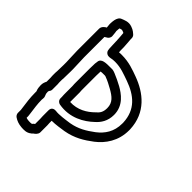

<svg xmlns="http://www.w3.org/2000/svg" viewBox="-222 -876 998 998"><g transform="rotate(45 277.0 -377.0)"><path d="M34 -213 35 -199V-198C36 -190 37 -185 41 -175V-164C41 -127 46 -95 50 -65L52 -50V-28C52 -21 56 -12 63 -7C79 4 95 10 118 12C135 13 157 15 176 -1L178 -2L185 -9C193 -14 206 -25 206 -39V-90C205 -101 205 -110 205 -123C235 -123 269 -129 290 -132C353 -143 397 -171 438 -202C485 -238 525 -294 525 -372V-380C520 -500 438 -562 351 -594C315 -607 275 -623 221 -623C215 -623 208 -623 201 -622C200 -630 200 -640 200 -648C200 -656 200 -662 199 -672C199 -686 196 -704 196 -713V-721C196 -729 192 -737 185 -742C185 -742 171 -756 151 -762C124 -772 100 -759 89 -755C61 -746 64 -699 63 -695V-691C63 -691 64 -676 65 -670V-668C58 -665 41 -653 41 -636V-475C41 -451 44 -412 44 -392V-372C44 -358 43 -344 43 -327C42 -319 42 -309 42 -302C42 -294 42 -287 43 -276V-248C38 -238 34 -228 34 -215ZM84 -216C84 -219 86 -222 86 -223C91 -228 93 -235 93 -240V-280C92 -286 92 -294 92 -302C92 -310 92 -317 93 -321V-325C93 -340 94 -356 94 -372V-392C94 -416 91 -455 91 -475V-625C95 -628 100 -630 107 -635C113 -640 117 -649 117 -655C117 -662 116 -664 116 -665V-668C115 -674 115 -679 114 -685C114 -686 113 -689 113 -690C114 -701 114 -709 115 -712C126 -716 129 -716 135 -714C141 -712 143 -711 146 -709C147 -693 149 -678 149 -670V-666C150 -661 150 -656 150 -648C150 -630 152 -615 152 -601C152 -599 152 -596 153 -594C153 -579 167 -569 178 -569H185C187 -569 190 -570 192 -570C200 -572 210 -573 221 -573C265 -573 297 -559 335 -546C413 -518 471 -472 475 -380V-372C475 -312 447 -272 408 -242C369 -213 333 -191 282 -182C254 -178 209 -171 184 -175C174 -176 155 -173 155 -150V-128C155 -115 155 -99 156 -87V-50C154 -49 152 -48 151 -47L144 -39C141 -38 131 -37 122 -38C111 -39 106 -40 102 -42V-54L100 -71C96 -103 91 -131 91 -164C91 -169 92 -172 92 -174C94 -185 87 -194 85 -203ZM153 -353C153 -345 153 -337 154 -327V-278C154 -268 154 -259 155 -248V-238C155 -225 165 -215 176 -213C262 -198 328 -239 368 -277C392 -298 413 -328 413 -374C413 -443 361 -478 326 -498C306 -509 281 -521 261 -529C252 -533 246 -534 240 -535H226C194 -535 158 -536 156 -507C156 -507 155 -500 155 -499C155 -497 154 -495 154 -493C154 -481 153 -468 153 -453ZM203 -353V-453C203 -463 204 -473 204 -484C211 -485 219 -485 226 -485H234C236 -485 240 -484 240 -484C241 -484 241 -483 242 -483C262 -476 284 -464 302 -454C337 -434 363 -415 363 -374C363 -344 353 -330 335 -315C304 -284 260 -257 204 -260V-331C203 -338 203 -345 203 -353Z"/></g></svg>

Font: Hussar Pisanka
Style: Out
Weight: 400
Designer: Robert Jablonski
Foundry: Cannot Into Space Fonts
Version: Version 1.070